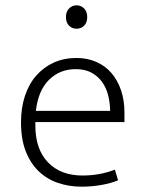

<svg xmlns="http://www.w3.org/2000/svg" viewBox="-20 -694 544 722"><path d="M448 -235H113V-221Q113 -133 160.5 -83.5Q208 -34 290 -34Q355 -34 412 -56L424 -16Q398 -5 361.5 1.5Q325 8 287 8Q240 8 198.5 -6Q157 -20 126 -49.5Q95 -79 77 -124.5Q59 -170 59 -234Q59 -289 74 -334Q89 -379 117 -410.5Q145 -442 183 -459Q221 -476 268 -476Q308 -476 341.5 -461.5Q375 -447 398.5 -420Q422 -393 435 -355Q448 -317 448 -271ZM394 -277Q394 -306 387 -334.5Q380 -363 364.5 -385Q349 -407 324.5 -420.5Q300 -434 265 -434Q204 -434 163.5 -393Q123 -352 115 -277ZM228 -630Q228 -650 239.5 -662Q251 -674 268 -674Q285 -674 296.5 -662Q308 -650 308 -630Q308 -609 296.5 -597.5Q285 -586 268 -586Q251 -586 239.5 -597.5Q228 -609 228 -630Z"/></svg>

Font: Mukta ExtraLight
Style: Regular
Weight: 275
Designer: Girish Dalvi and Yashodeep Gholap
Foundry: Ek Type
Version: Version 2.538;PS 1.002;hotconv 16.6.51;makeotf.lib2.5.65220;